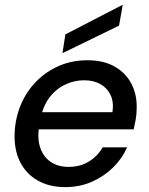

<svg xmlns="http://www.w3.org/2000/svg" viewBox="-20 -755 610 787"><path d="M247 12Q182 12 134 -15.5Q86 -43 61.5 -93Q37 -143 40 -211Q43 -273 66 -327Q89 -381 129 -421.5Q169 -462 222 -485Q275 -508 339 -508Q406 -508 452 -481Q498 -454 520.5 -408Q543 -362 540 -305Q540 -286 536 -264Q532 -242 528 -225H114L126 -295H441Q447 -337 433 -366Q419 -395 391 -410.5Q363 -426 325 -426Q284 -426 246.5 -408Q209 -390 182.5 -355Q156 -320 146 -267L141 -239Q132 -189 144.5 -151Q157 -113 187 -92Q217 -71 261 -71Q309 -71 344.5 -93Q380 -115 401 -151H501Q480 -104 442.5 -67.5Q405 -31 355.5 -9.5Q306 12 247 12ZM236 -537 248 -614 482 -735H483L468 -650Z"/></svg>

Font: DM Sans 28pt Medium
Style: Italic
Weight: 500
Italic angle: -10°
Version: Version 4.004;gftools[0.9.30]